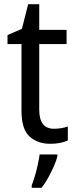

<svg xmlns="http://www.w3.org/2000/svg" viewBox="-20 -679 364 920"><path d="M239 -62Q256 -62 274 -65Q292 -68 305 -73V-6Q271 10 220 10Q161 10 122 -24.5Q83 -59 83 -148V-468H16V-511L85 -541L115 -659H168V-536H299V-468H168V-153Q168 -62 239 -62ZM255 70Q250 91 238 118Q226 145 211 172.5Q196 200 179 221H132V209Q139 192 147 165Q155 138 161 110Q167 82 170 61H255Z"/></svg>

Font: Noto Sans Sinhala SemiCondensed
Style: Regular
Weight: 400
Width: 4
Designer: Jelle Bosma - Monotype Design Team
Foundry: Monotype Imaging Inc.
Version: Version 2.006; ttfautohint (v1.8.4.7-5d5b)